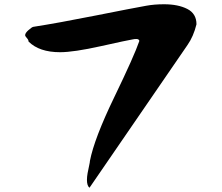

<svg xmlns="http://www.w3.org/2000/svg" viewBox="-20 -841 1040 901"><path d="M98 -676Q98 -686 114 -700Q130 -714 136 -715Q252 -733 428 -768Q604 -803 666 -814Q704 -821 750 -821Q816 -821 859 -799Q902 -777 902 -727Q888 -670 860 -630L400 40Q388 31 388 3Q388 -11 391 -28Q394 -45 398 -62.5Q402 -80 402 -86Q422 -190 516 -384.5Q610 -579 634 -649Q632 -658 620 -658Q610 -658 602 -656Q582 -653 454 -624.5Q326 -596 262 -596Q164 -596 114 -646Q114 -654 106 -662.5Q98 -671 98 -676Z"/></svg>

Font: NaniFont Regular
Style: Regular
Weight: 400
Designer: Nanigashitei
Version: Version 1.036